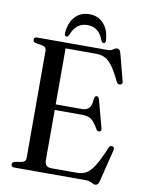

<svg xmlns="http://www.w3.org/2000/svg" viewBox="-96 -936 765 1018"><g transform="rotate(10 287.0 -427.5)"><path d="M33.5 -685.5Q33.5 -700 50.5 -700H429Q447.5 -700 458.2 -708.2Q469 -716.5 479 -716.5Q493 -716.5 499 -694L536.5 -551Q541 -534 526.5 -531Q512.5 -528 506 -543.5Q481 -595.5 461 -622.5Q441 -649.5 420.2 -659.5Q399.5 -669.5 373 -669.5H208.5V-368H347.5Q374.5 -368 387.5 -381.8Q400.5 -395.5 402.5 -432Q404.5 -447.5 414.5 -448.5Q425.5 -449.5 429.5 -434.5L469 -287.5Q473.5 -270.5 462 -267Q450.5 -264 443.5 -276.5Q423 -313 405.2 -325.5Q387.5 -338 356 -338H208.5V-67.5Q208.5 -30.5 245 -30.5H382Q410 -30.5 431.5 -42.2Q453 -54 474.5 -88Q496 -122 524 -189.5Q530 -204.5 543 -201.5Q557 -199 552 -179.5L509.5 -7.5Q503.5 15 489.5 15Q479.5 15 467.2 7.5Q455 0 433.5 0H50.5Q33.5 0 33.5 -14.5Q33.5 -26 47 -30L85 -36.5Q106 -41.5 106 -60.5V-639.5Q106 -658.5 85 -663.5L47 -670Q33.5 -674 33.5 -685.5ZM302 -811.5Q240 -811.5 215 -742.5Q210 -732 202.5 -732Q190.5 -732 191.5 -749Q195.5 -805 225 -837.5Q254.5 -870 302 -870Q349.5 -870 379 -837.5Q408.5 -805 412 -749Q413.5 -732 401.5 -732Q394.5 -732 389 -742.5Q375.5 -779 354 -795.2Q332.5 -811.5 302 -811.5Z"/></g></svg>

Font: Fraunces 144pt Soft
Style: Regular
Weight: 400
Version: Version 1.000;[0bf87f6ff]